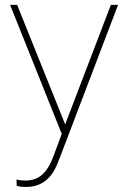

<svg xmlns="http://www.w3.org/2000/svg" viewBox="-20 -548 518 782"><path d="M245.6 -41 249 -50.8 431.6 -528.3H460.9L224.6 91.8L212.9 121.1Q174.8 213.4 86.9 213.4Q58.6 213.4 47.9 208L47.4 183.1Q63 187.5 83 187.5Q124.5 187.5 151.9 163.3Q179.2 139.2 199.2 84.5L231.4 -2.9L21 -528.3H49.8Z"/></svg>

Font: RobotoDraft Thin
Style: Regular
Weight: 250
Version: Version 2.001153; 2014